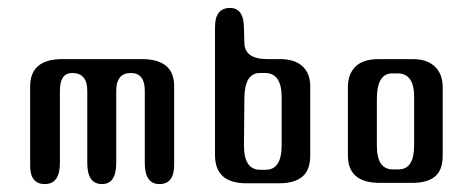

<svg xmlns="http://www.w3.org/2000/svg" viewBox="-20 -461 1184 484"><path d="M273 -232V-50Q273 3 237 3Q200 3 200 -50V-232Q200 -277 162 -277Q131 -277 131 -232V-50Q131 3 93 3Q56 3 56 -43V-243Q56 -312 137 -312H342Q419 -310 419 -244V-45Q419 3 382 3Q345 3 345 -50V-232Q345 -277 310 -277Q273 -277 273 -232Z M654 -312H686Q723 -312 742.5 -294Q762 -276 762 -244V-69Q762 -32 742 -15.5Q722 1 684 1H601Q522 1 522 -70V-393Q522 -441 560 -441Q595 -441 595 -389L596 -354Q596 -312 654 -312ZM690 -95V-216Q690 -277 648 -277H635Q596 -277 596 -211L595 -94Q595 -33 636 -33H650Q690 -33 690 -95Z M1096 -69Q1096 -32 1076.5 -16Q1057 0 1020 0H937Q857 0 857 -69V-242Q857 -274 876 -293Q895 -312 935 -312H1020Q1057 -312 1076.5 -293Q1096 -274 1096 -241ZM1024 -95V-217Q1024 -276 982 -276H969Q930 -276 930 -212V-94Q930 -34 970 -34H985Q1024 -34 1024 -95Z"/></svg>

Font: Cute Font
Style: Regular
Weight: 400
Designer: TypoDesign Lab.inc.
Foundry: TypoDesign Lab.inc.
Version: Version 1.00